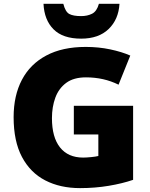

<svg xmlns="http://www.w3.org/2000/svg" viewBox="-20 -968 780 998"><path d="M363.8 -418H671.9V-33.2Q616.7 -14.2 545.4 -2.2Q474.1 9.8 396 9.8Q293 9.8 215.3 -30.3Q137.7 -70.3 94.2 -152.1Q50.8 -233.9 50.8 -358.9Q50.8 -471.2 93.8 -553Q136.7 -634.8 220.5 -679.4Q304.2 -724.1 425.8 -724.1Q492.7 -724.1 552.7 -711.4Q612.8 -698.7 657.2 -679.2L596.2 -527.8Q519.5 -565.9 426.8 -565.9Q362.8 -565.9 324 -537.1Q285.2 -508.3 267.6 -460.2Q250 -412.1 250 -354Q250 -254.4 292 -201.7Q334 -148.9 412.1 -148.9Q429.2 -148.9 453.9 -151.4Q478.5 -153.8 491.2 -157.2V-269H363.8ZM601.1 -948.2Q596.2 -866.7 544.4 -816.9Q492.7 -767.1 401.9 -767.1Q306.6 -767.1 258.3 -815.7Q210 -864.3 206.1 -948.2H309.1Q319.8 -906.2 340.3 -895.3Q360.8 -884.3 401.9 -884.3Q434.1 -884.3 458.7 -896.7Q483.4 -909.2 494.1 -948.2Z"/></svg>

Font: Open Sans ExtraBold
Style: Regular
Weight: 800
Designer: Monotype Design Team
Foundry: Monotype Imaging Inc.
Version: Version 3.003; ttfautohint (v1.8.4)